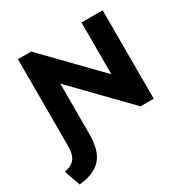

<svg xmlns="http://www.w3.org/2000/svg" viewBox="-200 -840 1224 1256"><g transform="rotate(-30 412.0 -212.0)"><path d="M744 -668V0H644L264 -391V0Q262 119 209 176Q156 233 44 244L2 124Q57 113 80.5 82Q104 51 104 -10V-668H204L584 -277V-668Z"/></g></svg>

Font: Madhuban Bold
Style: Regular
Weight: 700
Designer: jaikishan Patel
Foundry: MagicType
Version: Version 1.000